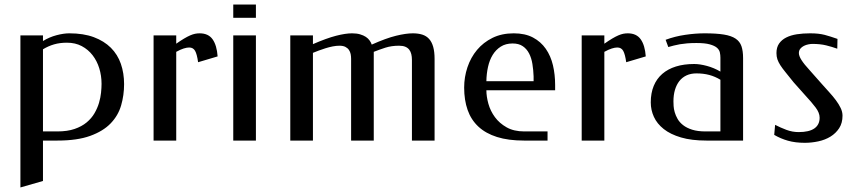

<svg xmlns="http://www.w3.org/2000/svg" viewBox="-20 -615 3748 840"><path d="M168 -435.5Q195.8 -452.6 227.1 -460.9Q258.3 -469.2 283.2 -469.2Q345.2 -469.2 390.4 -452.4Q435.5 -435.5 465.1 -406Q494.6 -376.5 508.8 -335.7Q522.9 -294.9 522.9 -247.1Q522.9 -198.7 510 -154.1Q497.1 -109.4 464.1 -75.2Q431.2 -41 374.5 -20.5Q317.9 0 231 0H168V176.8L69.3 205.1V-460H168ZM272.9 -428.2Q241.7 -428.2 216.6 -420.9Q191.4 -413.6 168 -399.4V-40H231Q274.9 -40 306.2 -50.8Q337.4 -61.5 358.9 -79.3Q380.4 -97.2 393.3 -119.4Q406.2 -141.6 413.1 -164.8Q419.9 -188 422.1 -209.7Q424.3 -231.4 424.3 -248Q424.3 -283.7 414.3 -316.2Q404.3 -348.6 385 -373.5Q365.7 -398.4 337.6 -413.3Q309.6 -428.2 272.9 -428.2Z M751 -423.8Q770.5 -437.5 785.4 -446.3Q800.3 -455.1 812 -460.2Q823.7 -465.3 833.7 -467.3Q843.8 -469.2 853.5 -469.2Q891.6 -469.2 910.2 -442.9Q928.7 -416.5 932.1 -368.2L846.7 -342.8Q841.8 -377.9 833.5 -392.6Q825.2 -407.2 807.6 -407.2Q797.4 -407.2 783.4 -402.8Q769.5 -398.4 751 -388.2V0H651.9V-460H751Z M1099.6 0H1000.5V-460H1099.6ZM1099.6 -537.1H1000.5V-595.2H1099.6Z M1349.1 -421.9Q1408.7 -447.8 1450.2 -458.5Q1491.7 -469.2 1520 -469.2Q1540.5 -469.2 1555.4 -464.8Q1570.3 -460.4 1580.6 -453.6Q1590.8 -446.8 1597.2 -437.7Q1603.5 -428.7 1606.4 -419.9Q1668.9 -447.8 1712.4 -458.5Q1755.9 -469.2 1786.1 -469.2Q1809.6 -469.2 1827.4 -463.6Q1845.2 -458 1857.2 -444.8Q1869.1 -431.6 1875.2 -410.2Q1881.3 -388.7 1881.3 -356.9V0H1782.2V-353Q1782.2 -366.7 1779.5 -377.9Q1776.9 -389.2 1770.5 -397.5Q1764.2 -405.8 1753.4 -410.4Q1742.7 -415 1726.1 -415Q1692.9 -415 1666.3 -406.5Q1639.6 -397.9 1615.2 -388.2V0H1516.1V-357.9Q1516.1 -368.2 1514.2 -378.2Q1512.2 -388.2 1506.6 -396.5Q1501 -404.8 1491 -409.9Q1481 -415 1465.3 -415Q1451.2 -415 1435.3 -411.9Q1419.4 -408.7 1403.8 -403.8Q1388.2 -398.9 1374 -393.6Q1359.9 -388.2 1349.1 -383.8V0H1250V-460H1349.1Z M2227.5 -469.2Q2277.3 -469.2 2311.8 -450.9Q2346.2 -432.6 2367.9 -401.4Q2389.6 -370.1 2399.2 -329.3Q2408.7 -288.6 2408.7 -243.2V-220.2H2107.9Q2107.9 -192.9 2116.7 -161.1Q2125.5 -129.4 2145.3 -102.5Q2165 -75.7 2196.5 -57.9Q2228 -40 2273.9 -40H2375.5V0H2272.5Q2204.1 0 2154.5 -15.6Q2105 -31.2 2073 -61Q2041 -90.8 2025.9 -133.8Q2010.7 -176.8 2010.7 -231.9Q2010.7 -277.8 2025.1 -320.8Q2039.6 -363.8 2067.1 -396.7Q2094.7 -429.7 2135 -449.5Q2175.3 -469.2 2227.5 -469.2ZM2222.7 -424.8Q2192.4 -424.8 2170.9 -411.1Q2149.4 -397.5 2135.5 -374.8Q2121.6 -352.1 2115 -322Q2108.4 -292 2107.9 -259.8H2314.5V-280.8Q2313.5 -309.1 2309.3 -335Q2305.2 -360.8 2294.9 -380.9Q2284.7 -400.9 2267.3 -412.8Q2250 -424.8 2222.7 -424.8Z M2624 -423.8Q2643.6 -437.5 2658.4 -446.3Q2673.3 -455.1 2685.1 -460.2Q2696.8 -465.3 2706.8 -467.3Q2716.8 -469.2 2726.6 -469.2Q2764.6 -469.2 2783.2 -442.9Q2801.8 -416.5 2805.2 -368.2L2719.7 -342.8Q2714.8 -377.9 2706.5 -392.6Q2698.2 -407.2 2680.7 -407.2Q2670.4 -407.2 2656.5 -402.8Q2642.6 -398.4 2624 -388.2V0H2524.9V-460H2624Z M3026.9 -426.8Q3003.4 -426.8 2986.1 -425.3Q2968.8 -423.8 2954.6 -421.4Q2940.4 -418.9 2928.2 -415.8Q2916 -412.6 2903.8 -409.2L2892.1 -440.9Q2933.1 -456.1 2977.8 -462.6Q3022.5 -469.2 3062.5 -469.2Q3113.8 -469.2 3146.7 -463.9Q3179.7 -458.5 3198.2 -446Q3216.8 -433.6 3223.9 -412.8Q3231 -392.1 3231 -360.8V0H3070.8Q3005.4 0 2959.2 -13.7Q2913.1 -27.3 2883.8 -50.5Q2854.5 -73.7 2840.8 -103.8Q2827.1 -133.8 2827.1 -167Q2827.1 -208 2840.1 -239.3Q2853 -270.5 2877.4 -291.7Q2901.9 -313 2937 -324Q2972.2 -335 3017.1 -335Q3041.5 -335 3072.5 -326.7Q3103.5 -318.4 3131.8 -301.8V-362.8Q3131.8 -374 3129.4 -385.5Q3127 -397 3116.7 -406Q3106.4 -415 3085.2 -420.9Q3064 -426.8 3026.9 -426.8ZM3131.8 -40V-266.1Q3108.4 -280.3 3083 -287.1Q3057.6 -293.9 3026.9 -293.9Q3002.4 -293.9 2983.6 -285.2Q2964.8 -276.4 2952.1 -260.3Q2939.5 -244.1 2932.9 -221.7Q2926.3 -199.2 2926.3 -171.9Q2926.3 -164.1 2927 -151.4Q2927.7 -138.7 2931.9 -124Q2936 -109.4 2944.6 -94.5Q2953.1 -79.6 2968.8 -67.4Q2984.4 -55.2 3008.3 -47.6Q3032.2 -40 3066.9 -40Z M3523.9 -469.2Q3544.4 -469.2 3559.6 -467.5Q3574.7 -465.8 3588.1 -462.4Q3601.6 -459 3614.7 -454.6Q3627.9 -450.2 3644 -444.8L3643.1 -401.9Q3620.1 -410.2 3594.5 -416.5Q3568.8 -422.9 3534.2 -422.9Q3526.9 -422.9 3516.6 -420.9Q3506.3 -418.9 3497.1 -414.3Q3487.8 -409.7 3481.4 -401.9Q3475.1 -394 3475.1 -382.8Q3475.1 -370.1 3486.6 -352.1Q3498 -334 3522.9 -307.1L3575.2 -248Q3591.8 -229 3608.2 -211.2Q3624.5 -193.4 3637.2 -176.3Q3649.9 -159.2 3658 -142.3Q3666 -125.5 3666 -108.9Q3666 -76.7 3651.4 -54.2Q3636.7 -31.7 3613.3 -17.3Q3589.8 -2.9 3560.3 3.4Q3530.8 9.8 3501 9.8Q3459.5 9.8 3427.5 0.7Q3395.5 -8.3 3367.2 -24.9L3371.1 -68.8Q3393.6 -57.1 3419.9 -47.1Q3446.3 -37.1 3474.1 -37.1Q3520 -37.1 3543 -53.2Q3565.9 -69.3 3565.9 -100.1Q3565.9 -121.6 3548.1 -145Q3530.3 -168.5 3503.9 -196.8L3452.1 -254.9Q3431.6 -280.8 3417.2 -298.3Q3402.8 -315.9 3394 -329.6Q3385.3 -343.3 3381.1 -355.5Q3377 -367.7 3377 -382.8Q3377 -407.7 3388.4 -424.3Q3399.9 -440.9 3419.7 -450.9Q3439.5 -460.9 3466.3 -465.1Q3493.2 -469.2 3523.9 -469.2Z"/></svg>

Font: Federov2
Style: Regular
Weight: 400
Designer: Olexa M. Volochay | Cyreal.org
Foundry: Olexa M. Volochay | Cyreal.org
Version: Version 1.000